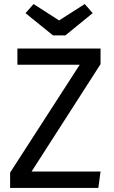

<svg xmlns="http://www.w3.org/2000/svg" viewBox="-20 -929 562 949"><path d="M399 -909 438 -864 303 -754H242L106 -864L146 -909L272 -828ZM477 -689V-612L136 -81H477L466 0H30V-76L374 -609H66V-689Z"/></svg>

Font: Fira Sans
Style: Regular
Weight: 400
Designer: Carrois Corporate & Edenspiekermann AG
Foundry: Carrois Corporate GbR & Edenspiekermann AG
Version: Version 4.106;PS 004.106;hotconv 1.0.70;makeotf.lib2.5.58329